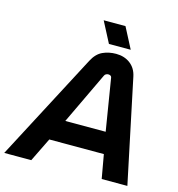

<svg xmlns="http://www.w3.org/2000/svg" viewBox="-165 -989 1020 1098"><g transform="rotate(15 344.5 -440.0)"><path d="M-40 0 293 -634Q317 -680 353 -696.5Q389 -713 432 -713Q481 -713 515.5 -687Q550 -661 560 -614L689 0H537L512 -141H189L120 0ZM250 -267H489L439 -574Q438 -581 432.5 -584.5Q427 -588 419 -588Q412 -588 405.5 -584.5Q399 -581 396 -574ZM377 -757 313 -880H442L506 -757Z"/></g></svg>

Font: MuseoModerno Thin SemiBold
Style: Italic
Weight: 600
Italic angle: -9°
Version: Version 1.003